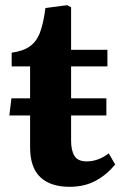

<svg xmlns="http://www.w3.org/2000/svg" viewBox="-20 -706 467 740"><path d="M248 14Q175 14 135.5 -23Q96 -60 96 -139V-261H16L24 -327H96V-450H25V-503Q70 -509 96 -528Q122 -547 135 -583Q148 -619 155 -675L239 -686L254 -678V-514H394V-450H254V-327H390V-261H254V-164Q254 -126 267 -105Q280 -84 314 -84Q359 -84 399 -115L424 -72Q392 -33 349 -9.5Q306 14 248 14Z"/></svg>

Font: Literata 36pt
Style: Bold
Weight: 700
Designer: Latin by Veronika Burian and Jose Scaglione. Greek by Irene Vlachou. Cyrillic by Vera Evstafieva.
Foundry: TypeTogether
Version: Version 3.002